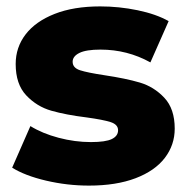

<svg xmlns="http://www.w3.org/2000/svg" viewBox="-20 -571 587 600"><path d="M18 -47 75 -177Q112 -154 163 -140.5Q214 -127 264 -127Q310 -127 329.5 -136.5Q349 -146 349 -164Q349 -182 325.5 -189.5Q302 -197 251 -204Q186 -212 140.5 -225Q95 -238 62 -273Q29 -308 29 -371Q29 -423 60 -463.5Q91 -504 150.5 -527.5Q210 -551 293 -551Q352 -551 410 -539Q468 -527 507 -505L450 -376Q378 -416 294 -416Q249 -416 228 -405.5Q207 -395 207 -378Q207 -359 230 -351.5Q253 -344 306 -336Q373 -326 417 -313Q461 -300 493.5 -265.5Q526 -231 526 -169Q526 -118 495 -77.5Q464 -37 403.5 -14Q343 9 258 9Q190 9 124 -6.5Q58 -22 18 -47Z"/></svg>

Font: Montserrat Alternates ExtraBold
Style: Regular
Weight: 800
Designer: Julieta Ulanovsky
Foundry: Julieta Ulanovsky
Version: Version 7.200